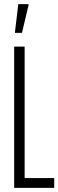

<svg xmlns="http://www.w3.org/2000/svg" viewBox="-20 -915 284 935"><path d="M49 0V-688H100V-48H244V0ZM53 -755V-760L69 -895H119V-890L87 -755Z"/></svg>

Font: Saira Ultra Condensed Light
Style: Regular
Weight: 300
Width: 1
Designer: Hector Gatti with collaboration of the Omnibus-Type team
Foundry: Omnibus-Type
Version: Version 1.001; ttfautohint (v1.8)